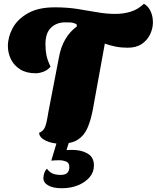

<svg xmlns="http://www.w3.org/2000/svg" viewBox="-20 -743 834 1022"><path d="M301 22Q258 22 224 6Q190 -10 188 -36Q205 -43 213.5 -55.5Q222 -68 227 -90Q232 -112 238 -149L294 -439Q314 -548 390 -603L389 -604L387 -615Q368 -623 354.5 -623.5Q341 -624 327 -624Q280 -624 250.5 -594.5Q221 -565 222 -505Q222 -476 227 -450Q232 -424 249 -388Q233 -369 210.5 -361Q188 -353 170 -353Q120 -353 87 -374Q54 -395 38 -428Q22 -461 22 -498Q22 -546 47.5 -593.5Q73 -641 128.5 -672.5Q184 -704 272 -704Q336 -704 391 -695.5Q446 -687 496 -678Q546 -669 594 -669Q638 -669 676.5 -681Q715 -693 746 -723Q770 -709 782 -682.5Q794 -656 794 -624Q794 -592 779.5 -561Q765 -530 735.5 -509.5Q706 -489 660 -489Q625 -489 595 -495Q565 -501 538 -511L474 -159Q463 -101 445 -60.5Q427 -20 393.5 1Q360 22 301 22ZM309 259Q264 259 237.5 244.5Q211 230 211 205Q211 191 216 177Q221 163 230 155Q240 170 256.5 179Q273 188 304 188Q349 188 349 146Q349 123 331.5 116.5Q314 110 297 110Q284 110 274 110.5Q264 111 253 112L290 -11H355L334 56Q343 55 351.5 55Q360 55 367 55Q413 55 446.5 74.5Q480 94 480 138Q480 174 456.5 201Q433 228 394.5 243.5Q356 259 309 259Z"/></svg>

Font: Sansita Swashed Black
Style: Regular
Weight: 900
Designer: Pablo Cosgaya
Foundry: Omnibus-Type
Version: Version 1.003; ttfautohint (v1.8.3)